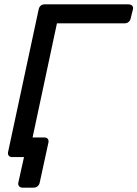

<svg xmlns="http://www.w3.org/2000/svg" viewBox="-20 -720 630 880"><path d="M83 140Q73 140 67.5 133.5Q62 127 64 117L90 0H51L36 -90H183Q194 -90 199 -83.5Q204 -77 202 -67L162 117Q160 127 152.5 133.5Q145 140 134 140ZM36 0Q25 0 20 -6.5Q15 -13 17 -23L157 -676Q159 -687 166 -693.5Q173 -700 184 -700H569Q580 -700 586 -693.5Q592 -687 589 -676L579 -636Q577 -626 569.5 -619.5Q562 -613 551 -613H241L115 -23Q113 -13 105.5 -6.5Q98 0 87 0Z"/></svg>

Font: Rubik
Style: Italic
Weight: 400
Italic angle: -12°
Designer: Hubert and Fischer
Foundry: Hubert and Fischer
Version: Version 2.300;gftools[0.9.30]